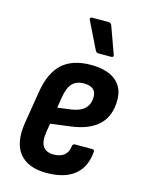

<svg xmlns="http://www.w3.org/2000/svg" viewBox="-109 -767 631 841"><g transform="rotate(15 206.5 -346.5)"><path d="M184.9 8Q100.4 8 61.9 -39.8Q23.5 -87.5 37.7 -177.9L61.3 -323.2Q75.7 -414.6 122.1 -457.2Q168.6 -499.7 252.1 -499.7Q324.2 -499.7 363.6 -469Q402.9 -438.2 402.9 -380.2Q402.9 -308.9 361.3 -268.2Q319.7 -227.5 237.8 -216.5L145.1 -204.5L138.3 -163.2Q131.9 -120.1 146.1 -99Q160.2 -78 194.3 -78Q224.3 -78 241.9 -92.1Q259.4 -106.2 262.6 -133.9Q264 -144.9 274 -144.9H352.1Q363.7 -144.9 361.7 -133.9Q356.1 -63.8 311 -27.9Q266 8 184.9 8ZM157.1 -280.5 219.7 -288.7Q260.2 -294.8 279.6 -314.6Q299 -334.4 299 -366.5Q299 -390.1 284.9 -401.6Q270.8 -413.2 243.9 -413.2Q208.8 -413.2 190.5 -393.4Q172.1 -373.7 164.7 -328.4ZM269.3 -556.6Q259.7 -556.6 254.7 -568L195 -689.4Q193.2 -693.1 195.1 -696.9Q197 -700.7 201.8 -700.7H277.8Q288.1 -700.7 292.5 -689.4L336.3 -568Q340.1 -556.6 327.1 -556.6Z"/></g></svg>

Font: Sofia Sans Condensed
Style: Italic
Weight: 400
Italic angle: -9°
Designer: Botio Nikoltchev, Ani Petrova
Foundry: lettersoup
Version: Version 4.101